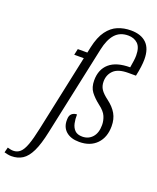

<svg xmlns="http://www.w3.org/2000/svg" viewBox="-303 -864 987 1208"><g transform="rotate(20 190.5 -260.5)"><path d="M-77 240Q-89 240 -102 237.5Q-115 235 -125 232L-116 197Q-109 199 -98.5 201.5Q-88 204 -78 204Q-51 204 -32 187Q-13 170 2 129Q17 88 32 17L141 -495H77L86 -536H150L158 -574Q174 -647 204 -687.5Q234 -728 274 -744.5Q314 -761 361 -761Q429 -761 465.5 -725.5Q502 -690 502 -618Q502 -573 487 -504H435Q368 -504 338 -474.5Q308 -445 308 -400Q308 -370 322.5 -348Q337 -326 372 -300Q412 -270 432 -235Q452 -200 452 -152Q452 -78 409.5 -34Q367 10 293 10Q236 10 204 -18.5Q172 -47 174 -97Q174 -124 188 -136Q202 -148 222 -148Q221 -117 227 -89.5Q233 -62 250 -45Q267 -28 300 -28Q341 -28 367 -57Q393 -86 393 -139Q393 -168 381 -196.5Q369 -225 330 -254Q294 -282 272 -311Q250 -340 250 -387Q250 -460 296.5 -500.5Q343 -541 435 -541Q439 -565 442 -586Q445 -607 445 -623Q445 -678 420 -701.5Q395 -725 356 -725Q301 -725 268.5 -689Q236 -653 221 -582L93 17Q75 103 51.5 151.5Q28 200 -3.5 220Q-35 240 -77 240Z"/></g></svg>

Font: Noto Serif Condensed Light
Style: Italic
Weight: 300
Width: 3
Italic angle: -12°
Designer: Monotype Design Team
Foundry: Monotype Imaging Inc.
Version: Version 2.014; ttfautohint (v1.8.4.7-5d5b)